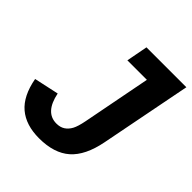

<svg xmlns="http://www.w3.org/2000/svg" viewBox="-191 -817 955 955"><g transform="rotate(45 286.5 -339.0)"><path d="M234.4 9.8Q141.6 9.8 86.2 -37.1Q30.8 -84 12.2 -185.1L142.6 -213.4Q165 -103 243.7 -103Q270 -103 288.1 -114.7Q306.2 -126.5 317.9 -147.9Q329.6 -169.4 338.4 -214.8L408.2 -575.2H271L292.5 -688H573.2L479 -206.5Q457 -93.8 398.4 -42Q339.8 9.8 234.4 9.8Z"/></g></svg>

Font: Liberation Sans
Style: Bold Italic
Weight: 700
Italic angle: -12°
Designer: Steve Matteson
Foundry: Ascender Corporation
Version: Version 2.1.5